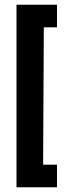

<svg xmlns="http://www.w3.org/2000/svg" viewBox="-20 -759 283 815"><path d="M50 36V-739H222V-643H166L163 -60H222V36Z"/></svg>

Font: Stick No Bills
Style: Bold
Weight: 700
Version: Version 2.000